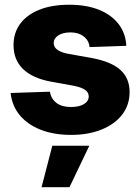

<svg xmlns="http://www.w3.org/2000/svg" viewBox="-20 -552 586 803"><path d="M277.3 12.2Q206.1 12.2 151.1 -9Q96.2 -30.3 63.2 -69.6Q30.3 -108.9 24.4 -163.1L188.5 -168.5Q193.8 -138.7 216.1 -121.6Q238.3 -104.5 276.4 -104.5Q311.5 -104.5 331.3 -116.7Q351.1 -128.9 351.1 -148.9Q351.1 -166 335 -176.8Q318.8 -187.5 287.6 -193.4L193.8 -210.4Q116.2 -224.6 76.4 -263.2Q36.6 -301.8 36.6 -363.3Q36.6 -415 64.7 -452.9Q92.8 -490.7 145 -511.5Q197.3 -532.2 269.5 -532.2Q341.3 -532.2 393.6 -511.2Q445.8 -490.2 475.6 -451.9Q505.4 -413.6 508.3 -360.4L354.5 -355Q352.5 -381.8 330.6 -399.2Q308.6 -416.5 274.9 -416.5Q242.7 -416.5 223.6 -403.8Q204.6 -391.1 204.6 -372.1Q204.6 -355.5 219 -344.5Q233.4 -333.5 261.7 -327.6L365.2 -309.1Q445.8 -293.9 483.9 -259.3Q522 -224.6 522 -167Q522 -113.3 491.2 -73Q460.4 -32.7 405 -10.3Q349.6 12.2 277.3 12.2ZM153.8 231 198.7 57.6H353.5L270.5 231Z"/></svg>

Font: Inter 28pt ExtraBold
Style: Regular
Weight: 800
Designer: Rasmus Andersson
Foundry: rsms
Version: Version 4.001;git-66647c0bb